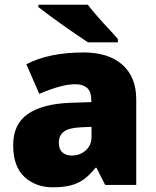

<svg xmlns="http://www.w3.org/2000/svg" viewBox="-20 -786 663 816"><path d="M336 -563Q441 -563 500 -511Q559 -459 559 -363V0H427L390 -73H386Q363 -44 338.5 -25.5Q314 -7 282 1.5Q250 10 204 10Q132 10 84 -34Q36 -78 36 -169Q36 -258 97.5 -301Q159 -344 276 -349L368 -352V-360Q368 -397 350 -412.5Q332 -428 301 -428Q268 -428 228 -416.5Q188 -405 147 -387L92 -513Q140 -538 200.5 -550.5Q261 -563 336 -563ZM325 -245Q273 -243 251.5 -226.5Q230 -210 230 -180Q230 -152 245 -138.5Q260 -125 285 -125Q320 -125 344.5 -147Q369 -169 369 -204V-247ZM353 -766Q370 -744 393.5 -717Q417 -690 441 -664.5Q465 -639 481 -620V-606H354Q334 -619 305.5 -638.5Q277 -658 246.5 -679.5Q216 -701 188.5 -721.5Q161 -742 143 -756V-766Z"/></svg>

Font: Noto Sans Oriya Blk
Style: Regular
Weight: 900
Designer: Amélie Bonet and Sol Matas
Foundry: Google LLC
Version: Version 2.006; ttfautohint (v1.8.4.7-5d5b)